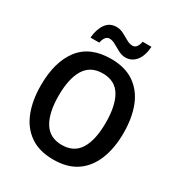

<svg xmlns="http://www.w3.org/2000/svg" viewBox="-212 -1061 1135 1214"><g transform="rotate(30 356.0 -454.0)"><path d="M658 -358Q658 -248 625 -165Q592 -82 525.5 -36Q459 10 356 10Q253 10 186 -36.5Q119 -83 86.5 -166Q54 -249 54 -359Q54 -530 129 -627.5Q204 -725 357 -725Q459 -725 526 -679Q593 -633 625.5 -550.5Q658 -468 658 -358ZM184 -358Q184 -233 226 -165Q268 -97 356 -97Q445 -97 486.5 -164.5Q528 -232 528 -358Q528 -483 487 -551Q446 -619 357 -619Q268 -619 226 -551Q184 -483 184 -358ZM175 -776Q180 -838 207.5 -877.5Q235 -917 285 -917Q312 -917 337 -904Q362 -891 385 -877.5Q408 -864 430 -864Q463 -864 474 -918H538Q533 -849 503 -813Q473 -777 428 -777Q402 -777 376.5 -790.5Q351 -804 327.5 -817.5Q304 -831 284 -831Q250 -831 239 -776Z"/></g></svg>

Font: Noto Sans Devanagari SemiCondensed SemiBold
Style: Regular
Weight: 600
Width: 4
Designer: Jelle Bosma - Monotype Design Team
Foundry: Monotype Imaging Inc.
Version: Version 2.004; ttfautohint (v1.8.4.7-5d5b)